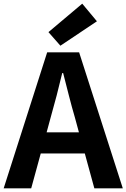

<svg xmlns="http://www.w3.org/2000/svg" viewBox="-24 -1026 689 1046"><path d="M252 -386C274 -463 296 -547 315 -628H320C341 -548 361 -463 384 -386L406 -305H230ZM-4 0H146L198 -190H438L490 0H645L407 -741H233ZM305 -777 504 -910 424 -1006 240 -851Z"/></svg>

Font: Noto Sans HK
Style: Bold
Weight: 700
Designer: Ryoko NISHIZUKA 西塚涼子 (kana, bopomofo & ideographs); Paul D. Hunt (Latin, Greek & Cyrillic); Sandoll Communications 산돌커뮤니
Foundry: Adobe
Version: Version 2.002;hotconv 1.0.116;makeotfexe 2.5.65601